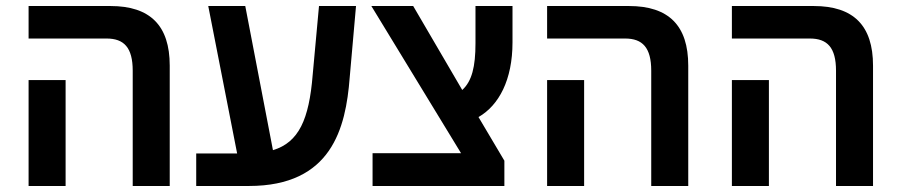

<svg xmlns="http://www.w3.org/2000/svg" viewBox="-20 -618 2991 638"><path d="M421 0H544V-400C544 -533 479 -598 347 -598H75V-490H334C392 -490 421 -460 421 -383ZM75 0H198V-352H75Z M1142 -360 1163 -598H1040L1019 -369C1007 -221 973 -145 887 -119L795 -598H672L768 -108H632V0H807C1082 0 1129 -192 1142 -360Z M1656 -84 1570 -229C1638 -268 1683 -353 1683 -477V-598H1560V-474C1560 -396 1548 -348 1516 -319L1353 -598H1214L1512 -109H1218V0H1656Z M2144 0H2267V-400C2267 -533 2202 -598 2070 -598H1798V-490H2057C2115 -490 2144 -460 2144 -383ZM1798 0H1921V-352H1798Z M2758 0H2881V-400C2881 -533 2816 -598 2684 -598H2412V-490H2671C2729 -490 2758 -460 2758 -383ZM2412 0H2535V-352H2412Z"/></svg>

Font: Noto Sans Hebrew SemiCondensed Semi
Style: Regular
Weight: 600
Width: 4
Designer: Monotype Design Team
Foundry: Monotype Imaging Inc.
Version: Version 1.902